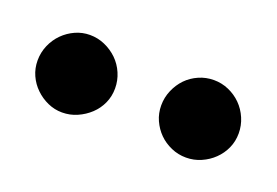

<svg xmlns="http://www.w3.org/2000/svg" viewBox="-36 -777 378 262"><g transform="rotate(20 153.5 -646.0)"><path d="M62.5 -589Q51.5 -589 41.5 -593.5Q31.5 -598 23.8 -605.5Q16 -613 11.5 -623Q7 -633 7 -644.5Q7 -656 11.5 -666.5Q16 -677 23.8 -684.8Q31.5 -692.5 41.5 -697Q51.5 -701.5 62.5 -701.5Q74 -701.5 84.2 -697Q94.5 -692.5 102.5 -684.8Q110.5 -677 115 -666.5Q119.5 -656 119.5 -644.5Q119.5 -633 115 -623Q110.5 -613 102.5 -605.5Q94.5 -598 84.2 -593.5Q74 -589 62.5 -589ZM242.5 -589Q231 -589 220.8 -593.5Q210.5 -598 203 -605.5Q195.5 -613 191 -623Q186.5 -633 186.5 -644.5Q186.5 -656 191 -666.5Q195.5 -677 203 -684.8Q210.5 -692.5 220.8 -697Q231 -701.5 242.5 -701.5Q254 -701.5 264.2 -697Q274.5 -692.5 282.2 -684.8Q290 -677 294.5 -666.5Q299 -656 299 -644.5Q299 -633 294.5 -623Q290 -613 282.2 -605.5Q274.5 -598 264.2 -593.5Q254 -589 242.5 -589Z"/></g></svg>

Font: LatoCHI
Style: Regular
Weight: 400
Designer: Lukasz Dziedzic
Foundry: tyPoland Lukasz Dziedzic
Version: Version 1.104